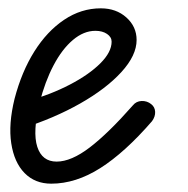

<svg xmlns="http://www.w3.org/2000/svg" viewBox="-20 -441 452 461"><path d="M103 0Q64 0 39 -25.5Q14 -51 7 -97Q0 -143 15 -204Q32 -269 62.5 -317.5Q93 -366 134 -393.5Q175 -421 222 -421Q259 -421 283.5 -399Q308 -377 308 -345Q308 -308 271.5 -268Q235 -228 172.5 -192.5Q110 -157 31 -132L43 -197Q102 -214 148 -238Q194 -262 221 -289Q248 -316 248 -341Q248 -352 237 -359.5Q226 -367 209 -367Q181 -367 155 -345Q129 -323 108.5 -284Q88 -245 75 -194Q58 -124 69.5 -88.5Q81 -53 116 -53Q151 -53 195.5 -87Q240 -121 299 -188Q307 -198 320 -198.5Q333 -199 343 -191Q352 -184 352.5 -172.5Q353 -161 345 -150Q280 -75 221 -37.5Q162 0 103 0Z"/></svg>

Font: Edu TAS Beginner
Style: Regular
Weight: 400
Designer: Tina and Corey Anderson
Foundry: Google for Education
Version: Version 1.003